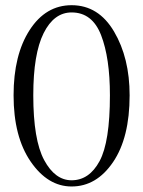

<svg xmlns="http://www.w3.org/2000/svg" viewBox="-20 -711 540 724"><path d="M105.5 -351.6Q105.5 -183.6 146.5 -107.4Q187.5 -31.2 250 -31.2Q316.4 -31.2 355.5 -103.5Q394.5 -175.8 394.5 -351.6Q394.5 -492.2 361.3 -578.1Q328.1 -664.1 250 -664.1Q183.6 -664.1 144.5 -585.9Q105.5 -507.8 105.5 -351.6ZM468.8 -351.6Q468.8 -191.4 406.2 -99.6Q343.8 -7.8 250 -7.8Q160.2 -7.8 95.7 -101.6Q31.2 -195.3 31.2 -351.6Q31.2 -503.9 91.8 -597.7Q152.3 -691.4 250 -691.4Q351.6 -691.4 410.2 -591.8Q468.8 -492.2 468.8 -351.6Z"/></svg>

Font: BabelStone Khitan Small Seal
Style: Regular
Weight: 400
Designer: Andrew West
Foundry: BabelStone
Version: Version 13.000